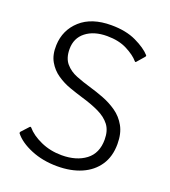

<svg xmlns="http://www.w3.org/2000/svg" viewBox="-133 -888 816 921"><g transform="rotate(20 275.0 -427.5)"><path d="M76 -197Q80 -201 84 -197Q110 -166 159 -144Q208 -122 266 -122Q341 -122 388 -157.5Q435 -193 435 -263Q435 -309 413.5 -337Q392 -365 353 -383.5Q314 -402 262 -417Q232 -426 196.5 -438.5Q161 -451 129.5 -472.5Q98 -494 79 -527.5Q60 -561 62 -610Q65 -688 121.5 -739Q178 -790 278 -790Q353 -790 405.5 -765Q458 -740 483 -712Q486 -709 483 -704L450 -666Q447 -661 442 -666Q422 -690 379.5 -712Q337 -734 277 -734Q210 -734 169 -702Q128 -670 128 -614Q128 -568 150.5 -541.5Q173 -515 208.5 -501Q244 -487 282 -476Q317 -466 355 -451.5Q393 -437 426 -414Q459 -391 479.5 -354.5Q500 -318 500 -264Q500 -200 470 -155.5Q440 -111 387 -88Q334 -65 264 -65Q190 -65 130 -90Q70 -115 41 -152Q39 -155 42 -160Z"/></g></svg>

Font: Gowun Dodum
Style: Regular
Weight: 400
Designer: Yanghee Ryu
Foundry: Yanghee Ryu
Version: Version 2.000